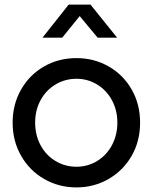

<svg xmlns="http://www.w3.org/2000/svg" viewBox="-20 -804 665 836"><path d="M35 -270Q35 -349 71.5 -413.5Q108 -478 171.5 -514.5Q235 -551 313 -551Q390 -551 453.5 -514.5Q517 -478 553.5 -414Q590 -350 590 -270Q590 -189 553 -125Q516 -61 452.5 -24.5Q389 12 313 12Q236 12 172.5 -24.5Q109 -61 72 -125.5Q35 -190 35 -270ZM313 -78Q362 -78 403 -103Q444 -128 467.5 -172Q491 -216 491 -270Q491 -324 467.5 -367.5Q444 -411 403 -436Q362 -461 313 -461Q263 -461 221.5 -436Q180 -411 156.5 -367.5Q133 -324 133 -270Q133 -216 156.5 -172Q180 -128 221.5 -103Q263 -78 313 -78ZM279 -784H374L490 -640H405L327 -734L251 -640H165Z"/></svg>

Font: BLUETTI 2.0 Normal
Style: Normal
Weight: 400
Designer: Stijn de Vries
Foundry: tokotype
Version: Version 2.005;October 31, 2023;FontCreator 14.0.0.2814 64-bi